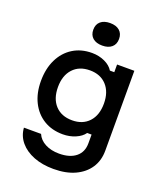

<svg xmlns="http://www.w3.org/2000/svg" viewBox="-187 -978 1123 1316"><g transform="rotate(20 375.0 -319.5)"><path d="M653 -22Q653 50 617.5 103.5Q582 157 517 187Q452 217 361 217Q280 217 217 192.5Q154 168 116.5 123.5Q79 79 75 20H200Q217 60 260 82.5Q303 105 361 105Q439 105 483 69.5Q527 34 527 -30V-94H495Q474 -64 431.5 -46Q389 -28 340 -28Q260 -28 200.5 -64.5Q141 -101 108 -167Q75 -233 75 -321Q75 -411 108 -478.5Q141 -546 200.5 -583.5Q260 -621 340 -621Q390 -621 432.5 -601.5Q475 -582 495 -549H527V-605H653ZM199 -322Q199 -237 244 -188.5Q289 -140 367 -140Q444 -140 489 -188.5Q534 -237 534 -322Q534 -406 489 -455Q444 -504 367 -504Q289 -504 244 -455Q199 -406 199 -322ZM386 -692Q342 -692 317 -713.5Q292 -735 292 -774Q292 -813 317 -834.5Q342 -856 386 -856Q430 -856 455 -834.5Q480 -813 480 -774Q480 -735 455 -713.5Q430 -692 386 -692Z"/></g></svg>

Font: Martian Mono SemiExpanded Medium
Style: Regular
Weight: 500
Width: 6
Designer: Roman Shamin
Foundry: Evil Martians
Version: Version 1.000